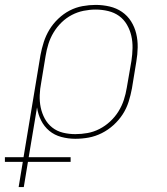

<svg xmlns="http://www.w3.org/2000/svg" viewBox="-60 -558 680 783"><path d="M16 205 33 102H-40V83H36L105 -333Q110 -360 118.5 -386.5Q127 -413 141.5 -437Q156 -461 177.5 -481.5Q199 -502 224 -515Q249 -528 276.5 -533Q304 -538 330 -538Q359 -538 387 -531.5Q415 -525 437.5 -509.5Q460 -494 474.5 -471Q489 -448 495.5 -421Q502 -394 501.5 -365Q501 -336 496 -307L478 -197Q473 -170 464.5 -143Q456 -116 440.5 -92Q425 -68 403 -48Q381 -28 355 -15Q329 -2 302 3Q275 8 247 8Q218 8 190 0.5Q162 -7 141 -24.5Q120 -42 107.5 -67Q95 -92 91 -120L57 83H228V102H54L37 205ZM247 -11Q272 -11 297 -15.5Q322 -20 345.5 -32Q369 -44 389 -62.5Q409 -81 423 -103.5Q437 -126 445 -150.5Q453 -175 457 -200L476 -310Q480 -336 480.5 -362Q481 -388 475.5 -412Q470 -436 457.5 -457.5Q445 -479 425.5 -493Q406 -507 381 -513Q356 -519 330 -519Q306 -519 281 -514Q256 -509 233 -497Q210 -485 191 -466.5Q172 -448 158.5 -425.5Q145 -403 137.5 -379Q130 -355 126 -330L108 -221Q103 -196 102 -170Q101 -144 106 -120Q111 -96 122.5 -74.5Q134 -53 153 -38Q172 -23 196.5 -17Q221 -11 247 -11Z"/></svg>

Font: Iosevka Curly Slab ThEx
Style: Italic
Weight: 100
Width: 7
Italic angle: -9°
Monospace: yes
Designer: Belleve Invis
Foundry: Belleve Invis
Version: Version 11.1.0; ttfautohint (v1.8.3)